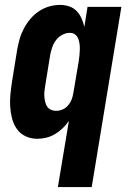

<svg xmlns="http://www.w3.org/2000/svg" viewBox="-20 -558 540 783"><path d="M216 205 261 -65Q250 -49 235.5 -35Q221 -21 204 -11Q187 -1 168.5 3.5Q150 8 132 8Q106 8 84 -2.5Q62 -13 48.5 -32.5Q35 -52 29 -75.5Q23 -99 21.5 -123.5Q20 -148 22.5 -173.5Q25 -199 29 -225L50 -355Q54 -377 60 -398.5Q66 -420 77 -441Q88 -462 103.5 -480.5Q119 -499 138.5 -512Q158 -525 180 -531.5Q202 -538 225 -538Q244 -538 262 -532Q280 -526 292.5 -513Q305 -500 312.5 -483Q320 -466 324 -448L337 -530H475L354 205ZM208 -106Q222 -106 235 -111.5Q248 -117 257.5 -128Q267 -139 272 -152Q277 -165 279 -178L301 -308Q303 -320 304 -332Q305 -344 305.5 -355.5Q306 -367 304.5 -378.5Q303 -390 299 -400.5Q295 -411 286 -417.5Q277 -424 265 -424Q249 -424 234 -416Q219 -408 209 -395Q199 -382 193.5 -366.5Q188 -351 185 -336L164 -206Q162 -195 161 -184Q160 -173 161 -162.5Q162 -152 164.5 -141.5Q167 -131 172.5 -123Q178 -115 187.5 -110.5Q197 -106 208 -106Z"/></svg>

Font: Iosevka Curly Heavy Oblique
Style: Regular
Weight: 900
Italic angle: -9°
Monospace: yes
Designer: Belleve Invis
Foundry: Belleve Invis
Version: Version 11.1.0; ttfautohint (v1.8.3)